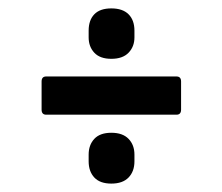

<svg xmlns="http://www.w3.org/2000/svg" viewBox="-20 -528 529 457"><path d="M245 -388Q218 -388 204.5 -402.5Q191 -417 191 -439V-455Q191 -480 204.5 -494Q218 -508 245 -508Q272 -508 286 -494Q300 -480 300 -455V-439Q300 -417 286 -402.5Q272 -388 245 -388ZM90 -255Q79 -255 79 -267V-334Q79 -346 90 -346H400Q411 -346 411 -334V-267Q411 -255 400 -255ZM245 -91Q218 -91 204.5 -105.5Q191 -120 191 -144V-160Q191 -183 204.5 -197.5Q218 -212 245 -212Q272 -212 286 -197.5Q300 -183 300 -160V-144Q300 -120 286 -105.5Q272 -91 245 -91Z"/></svg>

Font: Sofia Sans Condensed
Style: Bold
Weight: 700
Designer: Botio Nikoltchev, Ani Petrova
Foundry: lettersoup
Version: Version 4.101; ttfautohint (v1.8.4.7-5d5b)